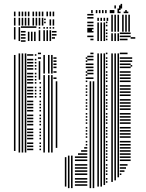

<svg xmlns="http://www.w3.org/2000/svg" viewBox="-20 -788 752 992"><path d="M60 -8H52V-504H60ZM84 0H76V-512H84ZM100 0H92V-512H100ZM116 0H108V-512H116ZM152 -12H120V-20H152ZM152 -28H120V-36H152ZM152 -44H120V-52H152ZM152 -68H120V-76H152ZM152 -84H120V-92H152ZM152 -100H120V-108H152ZM152 -116H120V-124H152ZM152 -140H120V-148H152ZM152 -156H120V-164H152ZM152 -172H120V-180H152ZM152 -188H120V-196H152ZM152 -212H120V-220H152ZM152 -228H120V-236H152ZM152 -244H120V-252H152ZM152 -260H120V-268H152ZM152 -284H120V-292H152ZM152 -300H120V-308H152ZM152 -316H120V-324H152ZM152 -332H120V-340H152ZM152 -356H120V-364H152ZM152 -372H120V-380H152ZM152 -388H120V-396H152ZM152 -404H120V-412H152ZM152 -428H120V-436H152ZM152 -444H120V-452H152ZM152 -460H120V-468H152ZM152 -476H120V-484H152ZM152 -500H120V-508H152ZM168 -284H160V-292H168ZM168 -300H160V-308H168ZM168 -316H160V-324H168ZM168 -332H160V-340H168ZM168 -356H160V-364H168ZM168 -372H160V-380H168ZM168 -388H160V-396H168ZM168 -404H160V-412H168ZM168 -428H160V-436H168ZM168 -444H160V-452H168ZM168 -460H160V-468H168ZM168 -476H160V-484H168ZM168 -500H160V-508H168ZM192 -12H184V-20H192ZM192 -28H184V-36H192ZM192 -44H184V-52H192ZM192 -68H184V-76H192ZM192 -84H184V-92H192ZM192 -100H184V-108H192ZM192 -116H184V-124H192ZM192 -140H184V-148H192ZM192 -156H184V-164H192ZM192 -172H184V-180H192ZM192 -188H184V-196H192ZM192 -212H184V-220H192ZM192 -228H184V-236H192ZM192 -244H184V-252H192ZM192 -260H184V-268H192ZM192 -284H184V-292H192ZM192 -300H184V-308H192ZM192 -316H184V-324H192ZM192 -332H184V-340H192ZM192 -356H184V-364H192ZM188 -376H180V-472H188ZM192 -484H176V-492H192ZM192 -508H176V-516H192ZM212 0H204V-400H212ZM236 0H228V-400H236ZM252 0H244V-400H252ZM276 -24H268V-368H276ZM272 -380H256V-388H272ZM212 -408H204V-504H212ZM236 -408H228V-504H236ZM252 -408H244V-504H252ZM272 -412H256V-420H272ZM272 -436H256V-444H272ZM272 -452H256V-460H272ZM272 -468H256V-476H272ZM272 -484H256V-492H272ZM60 -584H52V-648H60ZM84 -576H76V-648H84ZM112 -572H88V-580H112ZM112 -588H88V-596H112ZM112 -604H88V-612H112ZM112 -620H88V-628H112ZM112 -644H88V-652H112ZM132 -576H124V-624H132ZM148 -576H140V-624H148ZM164 -576H156V-624H164ZM168 -644H112V-652H168ZM188 -576H180V-632H188ZM212 -576H204V-632H212ZM228 -576H220V-632H228ZM244 -576H236V-632H244ZM264 -588H248V-596H264ZM272 -604H248V-612H272ZM272 -620H248V-628H272ZM188 -640H180V-648H188ZM212 -640H204V-648H212ZM228 -640H220V-648H228ZM244 -640H236V-648H244ZM260 -640H252V-648H260ZM60 -656H52V-696H60ZM84 -656H76V-696H84ZM100 -656H92V-696H100ZM116 -656H108V-696H116ZM132 -656H124V-696H132ZM156 -656H148V-696H156ZM172 -656H164V-696H172ZM188 -656H180V-696H188ZM204 -656H196V-696H204ZM216 -668H208V-676H216ZM216 -684H208V-692H216ZM244 -656H236V-688H244ZM260 -656H252V-688H260ZM60 -704H52V-728H60ZM84 -704H76V-728H84ZM100 -704H92V-728H100ZM116 -704H108V-728H116ZM132 -704H124V-728H132ZM156 -704H148V-728H156ZM172 -704H164V-728H172ZM188 -704H180V-728H188ZM204 -704H196V-728H204ZM228 -704H220V-728H228ZM244 -704H236V-728H244ZM260 -704H252V-728H260ZM323 176H315V24H323ZM339 184H331V16H339ZM355 184H347V16H355ZM431 172H367V164H431ZM431 156H367V148H431ZM431 140H367V132H431ZM431 116H367V108H431ZM431 100H367V92H431ZM431 84H367V76H431ZM431 68H367V60H431ZM431 44H367V36H431ZM431 28H367V20H431ZM431 12H383V4H431ZM431 -4H399V-12H431ZM431 -20H415V-28H431ZM431 -36H423V-44H431ZM431 -52H423V-60H431ZM431 -76H423V-84H431ZM431 -92H423V-100H431ZM431 -108H423V-116H431ZM431 -124H423V-132H431ZM431 -148H423V-156H431ZM431 -164H423V-172H431ZM431 -180H423V-188H431ZM431 -196H423V-204H431ZM431 -220H423V-228H431ZM431 -236H423V-244H431ZM431 -252H423V-260H431ZM431 -268H423V-276H431ZM431 -292H423V-300H431ZM431 -308H423V-316H431ZM431 -324H423V-332H431ZM431 -340H423V-348H431ZM431 -364H423V-372H431ZM431 -380H423V-388H431ZM431 -396H423V-404H431ZM431 -412H423V-420H431ZM431 -436H423V-444H431ZM431 -452H423V-460H431ZM431 -468H423V-476H431ZM431 -484H423V-492H431ZM447 -596H431V-604H447ZM455 -628H431V-636H455ZM447 -668H431V-676H447ZM451 184H443V-368H451ZM467 184H459V-368H467ZM463 -380H431V-388H463ZM463 -404H431V-412H463ZM463 -420H431V-428H463ZM463 -436H431V-444H463ZM463 -452H431V-460H463ZM463 -476H431V-484H463ZM463 -492H431V-500H463ZM463 -508H447V-516H463ZM463 -580H447V-588H463ZM463 -596H431V-604H463ZM463 -620H431V-628H463ZM463 -636H431V-644H463ZM463 -652H431V-660H463ZM463 -668H431V-676H463ZM463 -692H431V-700H463ZM463 -708H431V-716H463ZM491 176H483V-512H491ZM491 -576H483V-672H491ZM507 176H499V-512H507ZM507 -576H499V-672H507ZM523 168H515V-512H523ZM523 -576H515V-672H523ZM535 156H527V148H535ZM535 140H527V132H535ZM535 116H527V108H535ZM535 100H527V92H535ZM535 84H527V76H535ZM535 68H527V60H535ZM535 44H527V36H535ZM535 28H527V20H535ZM535 12H527V4H535ZM535 -4H527V-12H535ZM535 -20H527V-28H535ZM535 -36H527V-44H535ZM535 -52H527V-60H535ZM535 -76H527V-84H535ZM535 -92H527V-100H535ZM535 -108H527V-116H535ZM535 -124H527V-132H535ZM535 -148H527V-156H535ZM535 -164H527V-172H535ZM535 -180H527V-188H535ZM535 -196H527V-204H535ZM535 -220H527V-228H535ZM535 -236H527V-244H535ZM535 -252H527V-260H535ZM535 -268H527V-276H535ZM535 -292H527V-300H535ZM535 -308H527V-316H535ZM535 -324H527V-332H535ZM535 -340H527V-348H535ZM535 -364H527V-372H535ZM535 -380H527V-388H535ZM535 -396H527V-404H535ZM535 -412H527V-420H535ZM535 -436H527V-444H535ZM535 -452H527V-460H535ZM535 -468H527V-476H535ZM535 -484H527V-492H535ZM535 -508H527V-516H535ZM535 -580H527V-588H535ZM535 -596H527V-604H535ZM535 -612H527V-620H535ZM535 -628H527V-636H535ZM535 -652H527V-660H535ZM535 -668H527V-676H535ZM491 -680H483V-696H491ZM507 -680H499V-696H507ZM523 -680H515V-696H523ZM539 -680H531V-696H539ZM563 152H555V-512H563ZM563 -576H555V-616H563ZM579 144H571V-512H579ZM579 -576H571V-616H579ZM595 128H587V-512H595ZM595 -576H587V-616H595ZM607 116H599V108H607ZM623 100H599V92H623ZM631 84H599V76H631ZM639 68H599V60H639ZM655 44H599V36H655ZM655 28H599V20H655ZM655 12H599V4H655ZM655 -4H599V-12H655ZM655 -20H599V-28H655ZM655 -36H599V-44H655ZM655 -52H599V-60H655ZM655 -76H599V-84H655ZM655 -92H599V-100H655ZM655 -108H599V-116H655ZM655 -124H599V-132H655ZM655 -148H599V-156H655ZM655 -164H599V-172H655ZM655 -180H599V-188H655ZM655 -196H599V-204H655ZM655 -220H599V-228H655ZM655 -236H599V-244H655ZM655 -252H599V-260H655ZM655 -268H599V-276H655ZM655 -292H599V-300H655ZM655 -308H599V-316H655ZM655 -324H599V-332H655ZM655 -340H599V-348H655ZM655 -364H599V-372H655ZM655 -380H599V-388H655ZM655 -396H599V-404H655ZM655 -412H599V-420H655ZM655 -436H599V-444H655ZM655 -452H599V-460H655ZM655 -468H599V-476H655ZM655 -484H599V-492H655ZM639 -508H599V-516H639ZM639 -580H599V-588H639ZM655 -596H599V-604H655ZM655 -612H599V-620H655ZM663 -444H655V-452H663ZM663 -468H655V-476H663ZM663 -484H655V-492H663ZM679 -588H655V-596H679ZM563 -624H555V-712H563ZM579 -624H571V-712H579ZM595 -624H587V-712H595ZM619 -624H611V-712H619ZM635 -624H627V-712H635ZM651 -624H643V-712H651ZM563 -720H555V-736H563ZM595 -720H587V-744H595ZM635 -720H627V-736H635ZM459 -720H451V-736H459ZM483 -720H475V-736H483ZM499 -720H491V-736H499ZM515 -720H507V-736H515ZM531 -720H523V-736H531ZM555 -720H547V-736H555ZM571 -720H563V-736H571ZM603 -720H595V-728H603ZM627 -720H619V-728H627ZM643 -720H635V-728H643ZM603 -736H595V-760H603ZM579 -744H571V-760H579ZM611 -744H603V-768H611Z"/></svg>

Font: Rubik Lines
Style: Regular
Weight: 400
Designer: Hubert and Fischer, NaN
Foundry: Hubert and Fischer, NaN
Version: Version 2.201